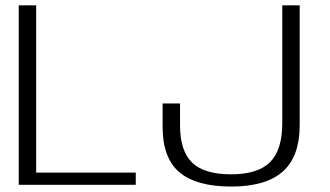

<svg xmlns="http://www.w3.org/2000/svg" viewBox="-20 -695 1242 722"><path d="M50.5 0H490.5V-46H116V-675H50.5ZM849.5 6.5Q979.5 6.5 1043.2 -49.8Q1107 -106 1107 -225V-675H1041.5V-232.5Q1041.5 -131 995.5 -85.2Q949.5 -39.5 849 -39.5Q748 -39.5 702.5 -83.5Q657 -127.5 657 -224V-306H591.5V-217.5Q591.5 -100.5 655 -47Q718.5 6.5 849.5 6.5Z"/></svg>

Font: Anybody SemiExpanded Light
Style: Regular
Weight: 300
Width: 6
Version: Version 1.113;gftools[0.9.25]